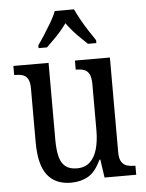

<svg xmlns="http://www.w3.org/2000/svg" viewBox="-54 -810 656 864"><g transform="rotate(-5 273.5 -378.0)"><path d="M232 10Q162 10 125.5 -36.5Q89 -83 89 -186V-427Q89 -457 80.5 -471.5Q72 -486 57 -490.5Q42 -495 22 -495H19V-536H178V-189Q178 -144 185.5 -113.5Q193 -83 212 -67.5Q231 -52 264 -52Q300 -52 322.5 -72.5Q345 -93 355.5 -130Q366 -167 366 -215V-422Q366 -454 357.5 -469.5Q349 -485 334 -490Q319 -495 300 -495H297V-536H455V-109Q455 -79 464.5 -64.5Q474 -50 489 -45.5Q504 -41 523 -41H527V0H384L372 -82H368Q343 -28 309.5 -9Q276 10 232 10ZM139 -619Q153 -638 169.5 -664Q186 -690 202 -717Q218 -744 226 -766H313Q323 -744 338 -717Q353 -690 370 -664Q387 -638 400 -619V-606H362Q347 -621 330 -637Q313 -653 297.5 -671Q282 -689 269 -707Q256 -689 240.5 -671Q225 -653 208.5 -637Q192 -621 177 -606H139Z"/></g></svg>

Font: Noto Serif Khmer Condensed
Style: Regular
Weight: 400
Width: 3
Designer: Danh Hong and the Monotype Design Team
Foundry: Monotype Imaging Inc.
Version: Version 2.004